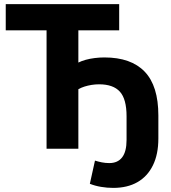

<svg xmlns="http://www.w3.org/2000/svg" viewBox="-20 -725 836 936"><path d="M532 191Q502 191 472.5 186Q443 181 418 171L443 58Q459 63 476.5 66.5Q494 70 513 70Q554 70 575.5 42Q597 14 597 -43V-158Q597 -242 564.5 -278Q532 -314 463 -314Q444 -314 426 -311Q408 -308 392 -303Q376 -298 362 -290V0H207V-577H8V-705H561V-577H362V-420Q378 -428 398 -433.5Q418 -439 441.5 -442Q465 -445 489 -445Q619 -445 685.5 -375.5Q752 -306 752 -162V-50Q752 27 725.5 81Q699 135 650 163Q601 191 532 191Z"/></svg>

Font: Nunito Sans 12pt ExtraLight
Style: Weight 830 Width 84 Optical size 12.0 YTLC 445
Weight: 830
Width: 4
Designer: Vernon Adams
Foundry: Vernon Adams
Version: Version 3.101;gftools[0.9.27]